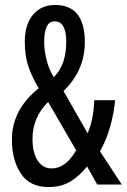

<svg xmlns="http://www.w3.org/2000/svg" viewBox="-20 -744 511 774"><path d="M200 -658Q247 -658 247 -576Q247 -532 235.5 -496Q224 -460 197 -433Q178 -462 168 -501.5Q158 -541 158 -575Q158 -658 200 -658ZM174 -333 287 -138Q245 -65 188 -65Q153 -65 132 -96.5Q111 -128 111 -184Q111 -271 174 -333ZM202 -724Q146 -724 113 -684.5Q80 -645 80 -577Q80 -522 93 -480.5Q106 -439 136 -388Q28 -302 28 -181Q28 -99 64 -44.5Q100 10 175 10Q226 10 262.5 -11.5Q299 -33 331 -73L372 0H471L383 -134Q408 -177 424 -233.5Q440 -290 444 -340H360Q357 -259 333 -207L236 -377Q322 -460 322 -574Q322 -724 202 -724Z"/></svg>

Font: Noto Sans Display Condensed
Style: Regular
Weight: 400
Width: 3
Designer: Monotype Design Team
Foundry: Monotype Imaging Inc.
Version: Version 1.900